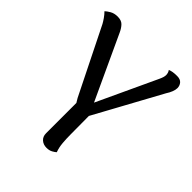

<svg xmlns="http://www.w3.org/2000/svg" viewBox="-199 -826 960 960"><g transform="rotate(45 280.5 -346.0)"><path d="M276 -229Q261 -229 251.5 -236Q242 -243 235 -254Q228 -265 223 -274L49 -624Q43 -635 33 -649.5Q23 -664 11 -676Q19 -684 36 -694Q53 -704 77 -704Q103 -704 116.5 -690.5Q130 -677 140 -655L312 -284L274 -266L444 -631Q455 -654 455 -668Q455 -676 452.5 -683.5Q450 -691 446 -696Q456 -700 467.5 -702Q479 -704 497 -704Q520 -704 530.5 -691.5Q541 -679 541 -662Q541 -650 535 -634.5Q529 -619 519 -604L322 -243ZM326 -283 327 -120Q327 -91 329.5 -62Q332 -33 341 -9Q335 -3 321.5 4.5Q308 12 289 12Q266 12 251 -1.5Q236 -15 236 -38V-269Z"/></g></svg>

Font: Arima Medium
Style: Regular
Weight: 500
Designer: Joana Correia and Natanael Gama
Foundry: NDISCOVER
Version: Version 1.101;gftools[0.9.23]